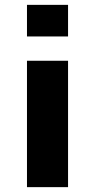

<svg xmlns="http://www.w3.org/2000/svg" viewBox="-20 -770 391 790"><path d="M91 -620V-750H260V-620ZM91 0V-520H260V0Z"/></svg>

Font: M PLUS 1p ExtraBold
Style: Regular
Weight: 800
Version: Version 1.062